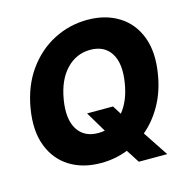

<svg xmlns="http://www.w3.org/2000/svg" viewBox="-114 -849 994 1016"><g transform="rotate(-15 382.5 -341.0)"><path d="M329.1 11.7Q230 11.7 158.4 -32.7Q86.9 -77.1 54.7 -161.1Q22.5 -245.1 42 -363.3Q62 -482.4 122.1 -566.4Q182.1 -650.4 268.3 -694.8Q354.5 -739.3 453.6 -739.3Q551.8 -739.3 623.5 -694.8Q695.3 -650.4 727.5 -566.4Q759.8 -482.4 739.7 -363.3Q724.6 -271.5 684.3 -200.2Q644 -128.9 586.9 -81.1L678.2 56.6H522.5L476.1 -15.6Q405.8 11.7 329.1 11.7ZM324.2 -261.2H466.3L496.1 -213.4Q543 -270 558.1 -363.3Q575.7 -467.3 540 -524.7Q504.4 -582 427.2 -582Q350.1 -582 295.4 -524.7Q240.7 -467.3 223.6 -363.3Q206.5 -259.8 242.4 -202.6Q278.3 -145.5 355 -145.5Q373.5 -145.5 391.1 -148.9Z"/></g></svg>

Font: Inter Display Extra Bold
Style: Italic
Weight: 800
Italic angle: -9.39999°
Designer: Rasmus Andersson
Foundry: rsms
Version: Version 4.000;git-4fc901f